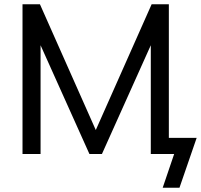

<svg xmlns="http://www.w3.org/2000/svg" viewBox="-20 -725 946 904"><path d="M746 159 800 0H712V-76H906L825 159ZM86 0V-705H168L446 -79H416L694 -705H775V0H690V-581H721L460 0H401L140 -581H171V0Z"/></svg>

Font: Mulish Medium
Style: Regular
Weight: 500
Designer: Vernon Adams
Foundry: Vernon Adams
Version: Version 3.603; ttfautohint (v1.8.3)